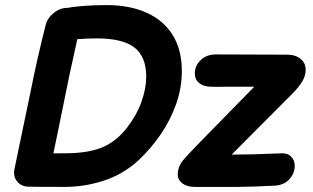

<svg xmlns="http://www.w3.org/2000/svg" viewBox="-20 -735 1230 755"><path d="M90 -1Q117 0 234 0Q312 0 388 -24.5Q464 -49 525 -105Q574 -151 612.5 -207.5Q651 -264 673 -327Q695 -390 695 -455Q695 -540 658.5 -598Q622 -656 555.5 -685.5Q489 -715 400 -715Q349 -715 306 -711.5Q263 -708 247 -704Q218 -705 192.5 -685Q167 -665 160 -638Q127 -510 97 -359L37 -71Q31 -42 47 -22Q63 -2 90 -1ZM190 -132Q201 -183 216 -258L252 -435L284 -581Q326 -584 360 -584Q464 -584 509.5 -547.5Q555 -511 555 -434Q555 -387 536 -334Q517 -281 478 -231Q440 -183 392 -160Q344 -137 268 -133Q249 -132 190 -132ZM746 0H905Q965 0 1063 -5Q1098 -8 1118.5 -31Q1139 -54 1139 -83Q1139 -105 1124.5 -119.5Q1110 -134 1083 -132Q971 -127 891 -127L1128 -365Q1155 -392 1168.5 -414.5Q1182 -437 1182 -461Q1182 -487 1162 -503.5Q1142 -520 1109 -520L829 -521Q792 -521 769 -498.5Q746 -476 746 -446Q746 -423 762.5 -409Q779 -395 807 -394Q835 -393 865 -394Q894 -394 924 -394H980L880 -292Q842 -253 808 -218.5Q774 -184 749.5 -158.5Q725 -133 714 -121Q695 -101 687 -84.5Q679 -68 679 -49Q679 -28 697 -14Q715 0 746 0Z"/></svg>

Font: Balsamiq Sans
Style: Bold Italic
Weight: 700
Italic angle: -12°
Designer: Michael Angeles
Foundry: Balsamiq SRL
Version: Version 1.020; ttfautohint (v1.8.4.7-5d5b);gftools[0.9.26]